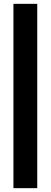

<svg xmlns="http://www.w3.org/2000/svg" viewBox="-20 -770 264 1000"><path d="M50 210V-750H174V210Z"/></svg>

Font: Cabin Resolve
Style: Bold-Resolve
Weight: 700
Designer: Pablo Impallari
Foundry: Pablo Impallari. http://www.impallari.com Igino Marini. http://www.ikern.com
Version: Version 3.001